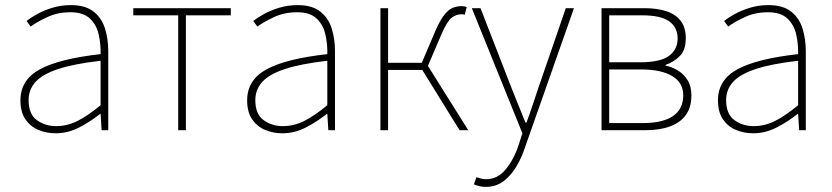

<svg xmlns="http://www.w3.org/2000/svg" viewBox="-20 -510 3258 752"><path d="M198 12Q161 12 129.5 -1.5Q98 -15 79 -43.5Q60 -72 60 -117Q60 -197 136 -238.5Q212 -280 374 -298Q375 -337 366.5 -375Q358 -413 332 -437.5Q306 -462 256 -462Q205 -462 164 -442.5Q123 -423 100 -406L84 -428Q99 -440 125 -454.5Q151 -469 185 -479.5Q219 -490 258 -490Q314 -490 346 -465Q378 -440 391 -399Q404 -358 404 -310V0H378L374 -64H372Q335 -34 290.5 -11Q246 12 198 12ZM200 -16Q244 -16 285 -37Q326 -58 374 -98V-272Q269 -260 207.5 -239.5Q146 -219 119 -189Q92 -159 92 -118Q92 -63 124.5 -39.5Q157 -16 200 -16Z M678 0V-450H502V-478H884V-450H708V0Z M1086 12Q1049 12 1017.5 -1.5Q986 -15 967 -43.5Q948 -72 948 -117Q948 -197 1024 -238.5Q1100 -280 1262 -298Q1263 -337 1254.5 -375Q1246 -413 1220 -437.5Q1194 -462 1144 -462Q1093 -462 1052 -442.5Q1011 -423 988 -406L972 -428Q987 -440 1013 -454.5Q1039 -469 1073 -479.5Q1107 -490 1146 -490Q1202 -490 1234 -465Q1266 -440 1279 -399Q1292 -358 1292 -310V0H1266L1262 -64H1260Q1223 -34 1178.5 -11Q1134 12 1086 12ZM1088 -16Q1132 -16 1173 -37Q1214 -58 1262 -98V-272Q1157 -260 1095.5 -239.5Q1034 -219 1007 -189Q980 -159 980 -118Q980 -63 1012.5 -39.5Q1045 -16 1088 -16Z M1470 0V-478H1500V-264H1632L1684 -386Q1703 -430 1719.5 -451Q1736 -472 1752.5 -479Q1769 -486 1788 -486Q1800 -486 1808 -482L1800 -452Q1796 -454 1793.5 -454Q1791 -454 1786 -454Q1767 -454 1749.5 -441Q1732 -428 1710 -378L1656 -252L1814 0H1780L1634 -236H1500V0Z M1882 222Q1870 222 1857.5 219Q1845 216 1836 212L1846 184Q1854 187 1864.5 189.5Q1875 192 1884 192Q1929 192 1961 153Q1993 114 2012 56L2026 12L1828 -478H1862L1984 -164Q1996 -134 2010.5 -98Q2025 -62 2038 -30H2042Q2054 -62 2066 -98Q2078 -134 2088 -164L2196 -478H2228L2036 68Q2024 105 2003.5 140.5Q1983 176 1953 199Q1923 222 1882 222Z M2336 0V-478H2504Q2555 -478 2591.5 -465.5Q2628 -453 2647 -427Q2666 -401 2666 -361Q2666 -314 2642.5 -290.5Q2619 -267 2587 -256V-253Q2612 -248 2635 -234Q2658 -220 2673 -196Q2688 -172 2688 -136Q2688 -90 2666.5 -60Q2645 -30 2604.5 -15Q2564 0 2508 0ZM2366 -266H2485Q2566 -266 2600 -291Q2634 -316 2634 -359Q2634 -403 2601 -426.5Q2568 -450 2495 -450H2366ZM2366 -28H2498Q2576 -28 2616 -55.5Q2656 -83 2656 -137Q2656 -186 2613 -212Q2570 -238 2490 -238H2366Z M2930 12Q2893 12 2861.5 -1.5Q2830 -15 2811 -43.5Q2792 -72 2792 -117Q2792 -197 2868 -238.5Q2944 -280 3106 -298Q3107 -337 3098.5 -375Q3090 -413 3064 -437.5Q3038 -462 2988 -462Q2937 -462 2896 -442.5Q2855 -423 2832 -406L2816 -428Q2831 -440 2857 -454.5Q2883 -469 2917 -479.5Q2951 -490 2990 -490Q3046 -490 3078 -465Q3110 -440 3123 -399Q3136 -358 3136 -310V0H3110L3106 -64H3104Q3067 -34 3022.5 -11Q2978 12 2930 12ZM2932 -16Q2976 -16 3017 -37Q3058 -58 3106 -98V-272Q3001 -260 2939.5 -239.5Q2878 -219 2851 -189Q2824 -159 2824 -118Q2824 -63 2856.5 -39.5Q2889 -16 2932 -16Z"/></svg>

Font: SourceSans3VF
Style: Regular
Weight: 200
Designer: Paul D. Hunt
Foundry: Adobe
Version: Version 3.052;hotconv 1.1.0;makeotfexe 2.6.0